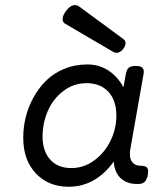

<svg xmlns="http://www.w3.org/2000/svg" viewBox="-20 -711 640 742"><path d="M69.8 -178.7Q69.8 -92.3 118.7 -40.8Q167.5 10.7 245.1 10.7Q351.1 10.7 421.9 -89.8L419.4 -95.7Q419.4 -50.3 443.6 -25.1Q467.8 0 508.8 0H514.2Q530.8 0 539.1 -8.1Q547.4 -16.1 551.3 -35.2Q554.7 -54.2 548.8 -62.3Q543 -70.3 526.4 -70.3H523.9Q500.5 -70.3 489.3 -87.2Q478 -104 483.9 -136.2L534.7 -424.3Q537.6 -441.4 531 -448.7Q524.4 -456.1 505.4 -456.1H504.4Q485.4 -456.1 477.3 -449Q469.2 -441.9 466.3 -424.3L457 -374Q434.6 -415 398.9 -438.5Q363.3 -461.9 317.9 -461.9Q269 -461.9 227.5 -444.6Q186 -427.2 157.5 -398.7Q128.9 -370.1 108.6 -333Q88.4 -295.9 79.1 -256.8Q69.8 -217.8 69.8 -178.7ZM429.7 -264.2Q429.7 -214.4 407.7 -168.2Q385.7 -122.1 345.2 -91.8Q304.7 -61.5 255.9 -61.5Q203.1 -61.5 173.8 -94.5Q144.5 -127.4 144.5 -183.1Q144.5 -234.4 164.3 -281Q184.1 -327.6 223.9 -358.6Q263.7 -389.6 314.9 -389.6Q367.7 -389.6 398.7 -356.4Q429.7 -323.2 429.7 -264.2ZM236.8 -670.9Q227.1 -658.7 223.9 -647.7Q220.7 -636.7 223.1 -629.6Q225.6 -622.6 232.9 -618.7L415.5 -511.7Q436.5 -499.5 453.6 -519Q463.9 -530.8 465.1 -541.5Q466.3 -552.2 457.5 -559.6L287.6 -684.6Q262.7 -703.1 236.8 -670.9Z"/></svg>

Font: Courier Prime Sans
Style: Regular
Weight: 300
Italic angle: -10°
Designer: Alan Dague-Greene
Foundry: Quote-Unquote Apps
Version: Version 3.23